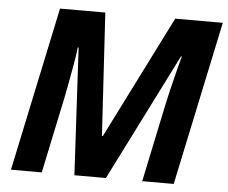

<svg xmlns="http://www.w3.org/2000/svg" viewBox="-51 -773 987 832"><g transform="rotate(5 442.5 -357.0)"><path d="M26 0 177 -714H374L406 -180H410L678 -714H885L734 0H597L668 -338Q673 -363 680 -391.5Q687 -420 694 -449Q701 -478 708 -505Q715 -532 721 -553H717L439 0H302L272 -553H268Q267 -538 263 -512.5Q259 -487 253.5 -457Q248 -427 242 -394.5Q236 -362 230 -332L160 0Z"/></g></svg>

Font: BC Sans
Style: Bold Italic
Weight: 700
Italic angle: -12°
Designer: Monotype Design Team
Province of B.C.
Foundry: Monotype Imaging Inc.
Version: Version 2.000;GOOG;noto-source:20170915:90ef993387c0